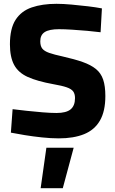

<svg xmlns="http://www.w3.org/2000/svg" viewBox="-20 -713 600 1006"><path d="M193 273 223 61H366L309 273ZM288 12Q247 12 200 7Q153 2 110 -5Q67 -12 37 -18L46 -141Q77 -137 119 -132.5Q161 -128 203 -124.5Q245 -121 276 -121Q327 -121 350 -140Q373 -159 373 -199Q373 -221 363.5 -234Q354 -247 329.5 -255.5Q305 -264 259 -272Q176 -287 126 -309.5Q76 -332 54 -373Q32 -414 32 -481Q32 -563 61.5 -609Q91 -655 146 -674Q201 -693 276 -693Q311 -693 355 -689Q399 -685 441 -680Q483 -675 514 -669L507 -544Q477 -548 437 -551.5Q397 -555 357.5 -557.5Q318 -560 289 -560Q238 -560 214.5 -545Q191 -530 191 -497Q191 -472 201.5 -458.5Q212 -445 237.5 -436Q263 -427 309 -417Q371 -403 413.5 -388Q456 -373 482.5 -351.5Q509 -330 520.5 -296Q532 -262 532 -210Q532 -130 503.5 -81Q475 -32 420.5 -10Q366 12 288 12Z"/></svg>

Font: Cairo ExtraBold
Style: Regular
Weight: 800
Designer: Mohamed Gaber, Accademia di Belle Arti di Urbino
Foundry: Kief Type Foundry, Accademia di Belle Arti di Urbino
Version: Version 3.117